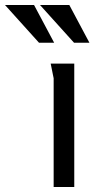

<svg xmlns="http://www.w3.org/2000/svg" viewBox="-132 -753 404 773"><path d="M84 -438Q84 -439 81 -452.5Q78 -466 75.5 -480Q73 -494 72 -497H167V0H84ZM147 -733 228 -581H166L29 -733ZM5 -733 86 -581H25L-112 -733Z"/></svg>

Font: Rosario Light
Style: Regular
Weight: 400
Version: Version 1.101; ttfautohint (v1.8.1.43-b0c9)